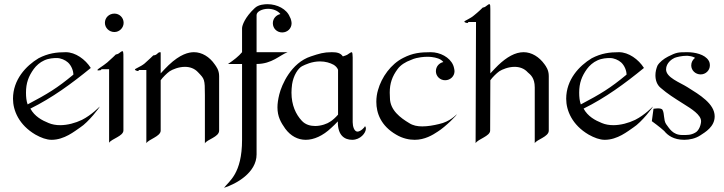

<svg xmlns="http://www.w3.org/2000/svg" viewBox="-20 -667 3454 916"><path d="M330.1 -311C252 -246.1 207 -219.2 111.8 -168.9C106 -185.1 104 -204.1 104 -225.1C104 -271 116.2 -303.2 141.1 -337.9C152.8 -354 170.9 -370.1 190.9 -378.9C212.9 -389.2 236.8 -390.1 251 -390.1C270 -390.1 291 -380.9 304.2 -369.1C320.8 -354 330.1 -329.1 330.1 -311ZM413.1 -342.8C387.2 -383.8 339.8 -418 293.9 -418C250 -418 210 -413.1 164.1 -389.2C104 -353 42 -287.1 42 -195.8C42 -139.2 70.8 -70.8 148.9 -24.9C175.8 -9.8 202.1 0 226.1 0C287.1 0 335.9 -41 362.8 -59.1C400.9 -83 459 -158.2 455.1 -158.2C455.1 -158.2 417 -118.2 371.1 -95.2C339.8 -80.1 301.8 -69.8 267.1 -69.8C247.1 -69.8 228 -73.2 211.9 -80.1C180.2 -92.8 145 -111.8 125 -148.9C229 -200.2 321.8 -268.1 413.1 -342.8Z M564.5 -422.9C559.6 -422.9 553.7 -417 547.9 -413.1C542.5 -408.2 532.7 -407.2 532.7 -407.2C532.7 -407.2 511.7 -386.2 491.7 -369.1C471.7 -352.1 444.8 -337.9 444.8 -333C444.8 -329.1 455.6 -332 458.5 -332C462.9 -332 463.9 -336.9 463.9 -336.9H500.5V14.2C511.7 -4.9 568.8 -17.1 568.8 -44.9V-384.8C568.8 -397.9 569.8 -422.9 564.5 -422.9ZM569.8 -558.1C569.8 -583 549.8 -602.1 525.9 -602.1C500.5 -602.1 480.5 -583 480.5 -558.1C480.5 -534.2 500.5 -514.2 525.9 -514.2C549.8 -514.2 569.8 -534.2 569.8 -558.1Z M743.7 -418C737.3 -418 732.4 -413.1 727.5 -408.2C721.2 -402.8 711.4 -402.8 711.4 -402.8C711.4 -402.8 690.4 -381.8 669.4 -363.8C650.4 -348.1 623.5 -339.8 623.5 -335C623.5 -332 634.3 -328.1 638.2 -328.1C641.6 -328.1 642.6 -333 642.6 -333H678.2V16.1C689.5 -2.9 746.6 -16.1 746.6 -43.9V-284.2C756.3 -297.9 776.4 -317.9 789.6 -327.1C803.2 -335.9 832.5 -348.1 862.3 -348.1C885.3 -348.1 908.2 -340.8 925.3 -321.8C955.6 -290 957.5 -290 957.5 -212.9V17.1C967.3 -2 1025.4 -13.2 1025.4 -43.9V-304.2C1025.4 -333 1011.2 -350.1 1004.4 -359.9C979.5 -396 943.4 -418 905.3 -418C880.4 -418 840.3 -409.2 784.2 -356C774.4 -346.2 759.3 -331.1 746.6 -316.9V-396C746.6 -418 747.6 -418 743.7 -418Z M1256.8 -647C1244.1 -647 1212.9 -646 1194.8 -627.9C1148.9 -585 1134.8 -545.9 1134.8 -532.2V-418C1119.1 -398.9 1096.2 -380.9 1067.9 -361.8H1134.8V0C1134.8 162.1 1072.8 196.8 1048.8 229C1106 210.9 1204.1 157.2 1204.1 69.8V-361.8C1277.8 -361.8 1314 -403.8 1352.1 -418H1204.1V-595.2C1204.1 -611.8 1231 -625 1258.8 -625C1280.8 -625 1304.2 -617.2 1317.9 -600.1C1296.9 -595.2 1281.7 -578.1 1281.7 -556.2C1281.7 -530.8 1301.8 -512.2 1326.2 -512.2C1351.1 -512.2 1371.1 -530.8 1371.1 -556.2C1371.1 -564 1367.2 -580.1 1362.8 -585.9C1348.1 -624 1301.8 -647 1256.8 -647Z M1657.7 -418C1655.8 -418 1650.9 -416 1641.6 -409.2C1637.7 -404.8 1622.6 -399.9 1615.7 -397.9C1604.5 -415 1585.9 -418 1562.5 -418C1523.9 -418 1502.9 -411.1 1462.9 -397.9C1368.7 -367.2 1323.7 -262.2 1312.5 -216.8C1306.6 -192.9 1303.7 -172.9 1303.7 -154.8C1303.7 -110.8 1319.8 -83 1340.8 -53.2C1366.7 -18.1 1400.9 0 1438.5 0C1477.5 0 1520.5 -19 1560.5 -57.1C1569.8 -64.9 1580.6 -76.2 1591.8 -87.9V-84C1591.8 -20 1624.5 0 1660.6 0C1698.7 0 1725.6 -32.2 1725.6 -53.2C1725.6 -62 1721.7 -64.9 1720.7 -64.9C1721.7 -61 1700.7 -39.1 1685.5 -39.1C1669.9 -39.1 1662.6 -64 1662.6 -84V-393.1C1662.6 -405.8 1661.6 -418 1657.7 -418ZM1592.8 -334V-120.1C1581.5 -106.9 1565.9 -92.8 1555.7 -86.9C1542.5 -77.1 1512.7 -65.9 1483.9 -65.9C1460.9 -65.9 1437.5 -71.8 1419.9 -90.8C1391.6 -121.1 1370.6 -165 1370.6 -225.1C1370.6 -236.8 1371.6 -250 1373.5 -265.1C1379.9 -307.1 1401.9 -340.8 1420.9 -351.1C1436.5 -358.9 1467.8 -374 1506.8 -374C1532.7 -374 1554.7 -367.2 1571.8 -357.9C1579.6 -353 1588.9 -345.2 1592.8 -334Z M2039.6 -395C2060.5 -392.1 2082.5 -387.2 2095.2 -371.1C2074.2 -366.2 2059.6 -349.1 2059.6 -327.1C2059.6 -303.2 2079.6 -284.2 2103.5 -284.2C2128.4 -284.2 2148.4 -303.2 2148.4 -327.1C2148.4 -335 2144.5 -351.1 2141.6 -356.9C2125.5 -394 2079.6 -418 2035.2 -418C1985.4 -418 1949.2 -414.1 1904.3 -391.1C1845.2 -361.8 1800.3 -298.8 1783.2 -236.8C1778.3 -220.2 1775.4 -201.2 1775.4 -181.2C1775.4 -127 1797.4 -66.9 1869.6 -24.9C1901.4 -5.9 1932.6 0 1958.5 0C2006.3 0 2044.4 -22.9 2068.4 -39.1C2105.5 -62 2163.6 -121.1 2158.2 -121.1C2158.2 -121.1 2126.5 -85.9 2074.2 -75.2C2048.3 -68.8 2020.5 -64 1994.6 -64C1971.2 -64 1950.2 -67.9 1931.6 -80.1C1891.6 -104 1840.3 -141.1 1840.3 -200.2C1840.3 -208 1839.4 -216.8 1839.4 -225.1C1839.4 -270 1851.6 -303.2 1876.5 -336.9C1890.6 -356.9 1915.5 -372.1 1940.4 -380.9C1957.5 -389.2 1975.6 -392.1 1988.3 -394C2002.4 -396 2010.3 -396 2018.6 -396C2025.4 -396 2031.2 -396 2039.6 -395Z M2314.9 -647C2312 -647 2309.1 -646 2298.3 -637.2C2293 -631.8 2283.2 -630.9 2283.2 -630.9C2283.2 -630.9 2262.2 -609.9 2242.2 -594.2C2224.1 -578.1 2195.3 -567.9 2195.3 -564C2195.3 -560.1 2206.1 -557.1 2209 -557.1C2213.4 -557.1 2214.4 -562 2214.4 -562H2251C2251 -562 2249 1 2249 16.1C2260.3 -3.9 2318.4 -17.1 2318.4 -43.9C2318.4 -43.9 2319.3 -237.8 2319.3 -284.2C2329.1 -297.9 2349.1 -317.9 2362.3 -327.1C2376 -335.9 2405.3 -348.1 2435.1 -348.1C2458 -348.1 2481 -340.8 2498 -321.8C2510.3 -311 2531.2 -295.9 2531.2 -250V16.1C2541 -2 2598.1 -14.2 2598.1 -43.9V-304.2C2598.1 -333 2585 -350.1 2578.1 -359.9C2552.2 -396 2516.1 -418 2478 -418C2438 -418 2397.9 -395 2356.9 -356C2347.2 -346.2 2332 -331.1 2319.3 -316.9V-623C2319.3 -636.2 2319.3 -647 2314.9 -647Z M2969.2 -311C2891.1 -246.1 2846.2 -219.2 2751 -168.9C2745.1 -185.1 2743.2 -204.1 2743.2 -225.1C2743.2 -271 2755.4 -303.2 2780.3 -337.9C2792 -354 2810.1 -370.1 2830.1 -378.9C2852.1 -389.2 2876 -390.1 2890.1 -390.1C2909.2 -390.1 2930.2 -380.9 2943.4 -369.1C2960 -354 2969.2 -329.1 2969.2 -311ZM3052.2 -342.8C3026.4 -383.8 2979 -418 2933.1 -418C2889.2 -418 2849.1 -413.1 2803.2 -389.2C2743.2 -353 2681.2 -287.1 2681.2 -195.8C2681.2 -139.2 2710 -70.8 2788.1 -24.9C2814.9 -9.8 2841.3 0 2865.2 0C2926.3 0 2975.1 -41 3002 -59.1C3040 -83 3098.1 -158.2 3094.2 -158.2C3094.2 -158.2 3056.2 -118.2 3010.3 -95.2C2979 -80.1 2940.9 -69.8 2906.2 -69.8C2886.2 -69.8 2867.2 -73.2 2851.1 -80.1C2819.3 -92.8 2784.2 -111.8 2764.2 -148.9C2868.2 -200.2 2960.9 -268.1 3052.2 -342.8Z M3360.8 -377.9C3342.8 -408.2 3293.9 -418 3258.8 -418C3213.9 -418 3207 -417 3167 -397C3146 -386.2 3126 -370.1 3116.7 -354C3110.8 -339.8 3106.9 -324.2 3106.9 -308.1C3106.9 -285.2 3113.8 -262.2 3132.8 -247.1C3165 -219.2 3193.8 -201.2 3241.7 -170.9C3278.8 -147.9 3324.7 -119.1 3324.7 -88.9C3324.7 -74.2 3315.9 -43.9 3296.9 -34.2C3275.9 -22 3258.8 -22.9 3234.9 -22.9C3189 -22.9 3172.9 -55.2 3157.7 -75.2C3145 -94.2 3150.9 -125 3140.6 -143.1C3133.8 -154.8 3097.7 -147.9 3097.7 -147.9L3089.8 -88.9C3089.8 -88.9 3130.9 -59.1 3148.9 -42C3165 -22 3192.9 0 3244.6 0C3269 0 3297.9 -5.9 3320.8 -21C3343.8 -36.1 3389.6 -62 3389.6 -111.8C3389.6 -171.9 3317.9 -214.8 3259.8 -251C3223.6 -273.9 3157.7 -296.9 3157.7 -335.9C3157.7 -367.2 3187 -386.2 3198.7 -391.1C3209 -395 3232.9 -400.9 3255.9 -400.9C3259.8 -400.9 3262.7 -400.9 3267.1 -399.9C3277.8 -398.9 3288.1 -396 3295.9 -391.1C3284.7 -381.8 3277.8 -370.1 3277.8 -355C3277.8 -331.1 3297.9 -312 3322.8 -312C3346.7 -312 3366.7 -331.1 3366.7 -355C3366.7 -363.8 3364.7 -372.1 3360.8 -377.9Z"/></svg>

Font: Pierce
Style: Roman
Weight: 500
Version: Version 0.2.0